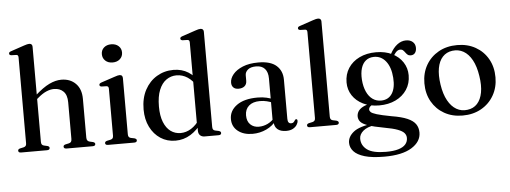

<svg xmlns="http://www.w3.org/2000/svg" viewBox="-58 -904 3496 1316"><g transform="rotate(-5 1690.0 -246.0)"><path d="M187.5 -344.5 171 -361 192 -379.5Q250 -431.5 293.5 -452.2Q337 -473 376.5 -473Q437.5 -473 475.2 -435Q513 -397 513 -329V-63Q513 -49.5 518.2 -42.8Q523.5 -36 533.5 -33.5L555.5 -28.5Q563 -26.5 566.8 -22.8Q570.5 -19 570.5 -14Q570.5 -7.5 566 -3.8Q561.5 0 551.5 0H372Q352.5 0 352.5 -14.5Q352.5 -24.5 366 -28.5L391 -34Q401.5 -36.5 406 -43.2Q410.5 -50 410.5 -63V-314.5Q410.5 -365 386 -389.5Q361.5 -414 321 -414Q296 -414 267.8 -401.8Q239.5 -389.5 208 -362ZM200.5 -715.5V-60.5Q200.5 -48.5 205.2 -42.2Q210 -36 219 -34L243 -28.5Q256.5 -24.5 256.5 -14.5Q256.5 0 237 0H58.5Q49 0 44.5 -3.8Q40 -7.5 40 -14Q40 -19 43.5 -22.8Q47 -26.5 55 -28.5L80 -34Q89 -36.5 93.8 -42.2Q98.5 -48 98.5 -60V-650Q98.5 -659.5 95.2 -664Q92 -668.5 84 -669L49.5 -670Q42 -671.5 39 -674.5Q36 -677.5 36 -682Q36 -688 39.5 -691.5Q43 -695 52.5 -698L142.5 -728.5Q156 -733 164.2 -735Q172.5 -737 179 -737Q190 -737 195.2 -731.2Q200.5 -725.5 200.5 -715.5Z M798.5 -447.5V-60.5Q798.5 -48.5 803.2 -42.2Q808 -36 817 -34L841.5 -29Q849 -26.5 852.8 -23Q856.5 -19.5 856.5 -14Q856.5 -7.5 851.8 -3.8Q847 0 837.5 0H656.5Q647 0 642.5 -3.8Q638 -7.5 638 -14Q638 -19 641.5 -22.8Q645 -26.5 652.5 -28.5L678 -34Q687.5 -36.5 692 -42.2Q696.5 -48 696.5 -60V-382.5Q696.5 -392 693.2 -396.2Q690 -400.5 682.5 -401.5L647.5 -402.5Q640 -403.5 637 -406.8Q634 -410 634 -414.5Q634 -420 637.5 -423.5Q641 -427 650.5 -430.5L740.5 -460.5Q754.5 -465.5 762.8 -467.5Q771 -469.5 776.5 -469.5Q788 -469.5 793.2 -463.8Q798.5 -458 798.5 -447.5ZM738 -560Q707 -560 688 -577.8Q669 -595.5 669 -623Q669 -650.5 688.2 -667.8Q707.5 -685 738 -685Q769.5 -685 788.8 -667.5Q808 -650 808 -623Q808 -595.5 788.8 -577.8Q769.5 -560 738 -560Z M1279 -78 1276.5 -81V-650Q1276.5 -659.5 1273.2 -664Q1270 -668.5 1262.5 -669L1227.5 -670Q1220.5 -671.5 1217.2 -674.5Q1214 -677.5 1214 -682Q1214 -688 1217.8 -691.5Q1221.5 -695 1230.5 -698L1321 -728.5Q1334 -733 1342.2 -735Q1350.5 -737 1357.5 -737Q1368 -737 1373.5 -731.2Q1379 -725.5 1379 -715.5V-60.5Q1379 -48.5 1383.5 -42.2Q1388 -36 1397.5 -34L1421.5 -29Q1429.5 -26.5 1433 -23Q1436.5 -19.5 1436.5 -14Q1436.5 -7.5 1432 -3.8Q1427.5 0 1417.5 0H1322Q1302.5 0 1290.8 -11.2Q1279 -22.5 1279 -43.5ZM921 -220Q921 -298 951.5 -354.8Q982 -411.5 1033.5 -442.2Q1085 -473 1148 -473Q1206 -473 1250 -445.2Q1294 -417.5 1321.5 -367.5L1300 -346.5Q1276 -388.5 1241.2 -411.2Q1206.5 -434 1165.5 -434Q1127 -434 1095.5 -412Q1064 -390 1045.8 -345Q1027.5 -300 1027.5 -231.5Q1027.5 -167.5 1044.8 -124.2Q1062 -81 1092 -59.2Q1122 -37.5 1160.5 -37.5Q1198 -37.5 1233 -59.2Q1268 -81 1297.5 -125.5L1311.5 -103.5Q1273 -47.5 1225.2 -18Q1177.5 11.5 1121 11.5Q1063.5 11.5 1018.2 -18Q973 -47.5 947 -99.8Q921 -152 921 -220Z M1801.5 -58.5V-67L1795.5 -69V-357.5Q1795.5 -401 1774.8 -424.2Q1754 -447.5 1715 -447.5Q1676.5 -447.5 1657.8 -431.2Q1639 -415 1639 -393.5V-355Q1639 -331.5 1623.8 -318.5Q1608.5 -305.5 1582 -305.5Q1559 -305.5 1546.8 -317.8Q1534.5 -330 1534.5 -351Q1534.5 -380.5 1557.5 -408.5Q1580.5 -436.5 1624.8 -454.8Q1669 -473 1732.5 -473Q1816 -473 1856.5 -437Q1897 -401 1897 -340V-70.5Q1897 -53.5 1903.2 -45.8Q1909.5 -38 1920.5 -38Q1932 -38 1937.8 -43.8Q1943.5 -49.5 1947 -56Q1949 -59 1951.2 -61Q1953.5 -63 1957 -63Q1961.5 -63 1963.5 -59.8Q1965.5 -56.5 1965.5 -51Q1965.5 -38 1956.2 -23.5Q1947 -9 1928.8 1Q1910.5 11 1882.5 11Q1844 11 1822.8 -7Q1801.5 -25 1801.5 -58.5ZM1511.5 -102.5Q1511.5 -160 1562.5 -197Q1613.5 -234 1706 -234Q1740.5 -234 1767.8 -227.5Q1795 -221 1816.5 -211.5L1809.5 -189Q1789 -197.5 1767.2 -203Q1745.5 -208.5 1720 -208.5Q1671 -208.5 1644 -184.5Q1617 -160.5 1617 -119Q1617 -78 1639.8 -56Q1662.5 -34 1698 -34Q1730 -34 1759.5 -48.2Q1789 -62.5 1810.5 -89.5L1819.5 -70Q1791.5 -31 1746.5 -10Q1701.5 11 1651 11Q1589 11 1550.2 -20Q1511.5 -51 1511.5 -102.5Z M2188 -715.5V-60.5Q2188 -48.5 2192.8 -42.2Q2197.5 -36 2206.5 -34L2231 -29Q2238.5 -26.5 2242.2 -23Q2246 -19.5 2246 -14Q2246 -7.5 2241.2 -3.8Q2236.5 0 2227 0H2046Q2036.5 0 2032 -3.8Q2027.5 -7.5 2027.5 -14Q2027.5 -19 2031 -22.8Q2034.5 -26.5 2042.5 -28.5L2067.5 -34Q2076.5 -36.5 2081.2 -42.2Q2086 -48 2086 -60V-650Q2086 -659.5 2082.8 -664Q2079.5 -668.5 2072 -669L2037 -670Q2029.5 -671.5 2026.5 -674.5Q2023.5 -677.5 2023.5 -682Q2023.5 -688 2027 -691.5Q2030.5 -695 2040 -698L2130 -728.5Q2144 -733.5 2152.2 -735.2Q2160.5 -737 2166 -737Q2177 -737 2182.5 -731.2Q2188 -725.5 2188 -715.5Z M2610 -26.5Q2541 -39.5 2509.5 -49.2Q2478 -59 2469.5 -67.8Q2461 -76.5 2461 -85.5Q2461 -96 2469 -104.5Q2477 -113 2494.5 -121L2484 -127.5Q2443.5 -120.5 2420.8 -108Q2398 -95.5 2388.2 -79.5Q2378.5 -63.5 2378.5 -45.5Q2378.5 -24.5 2392.2 -8.2Q2406 8 2443.8 21.2Q2481.5 34.5 2553 47.5Q2612.5 58 2644.8 70.2Q2677 82.5 2689.5 97.2Q2702 112 2702 131Q2702 156.5 2686 175Q2670 193.5 2636.8 203.5Q2603.5 213.5 2552 213.5Q2460.5 213.5 2421.5 184.2Q2382.5 155 2382.5 108.5Q2382.5 78.5 2410.2 55Q2438 31.5 2492 24L2483 11.5Q2383.5 24 2343.8 56.2Q2304 88.5 2304 130Q2304 162.5 2327.5 188.8Q2351 215 2402.2 230.2Q2453.5 245.5 2537.5 245.5Q2660 245.5 2725.5 205Q2791 164.5 2791 101.5Q2791 68 2774.2 43.5Q2757.5 19 2718 1.8Q2678.5 -15.5 2610 -26.5ZM2629.5 -426 2652 -421.5Q2670 -453 2682.2 -464.5Q2694.5 -476 2709 -476Q2721 -476 2728.2 -469.2Q2735.5 -462.5 2741.8 -453.5Q2748 -444.5 2756.2 -437.5Q2764.5 -430.5 2777.5 -430.5Q2796.5 -430.5 2807 -443.5Q2817.5 -456.5 2817.5 -478.5Q2817.5 -504.5 2800 -520Q2782.5 -535.5 2754 -535.5Q2721.5 -535.5 2693.2 -514Q2665 -492.5 2643.5 -452ZM2751.5 -296Q2751.5 -345.5 2725.5 -385.5Q2699.5 -425.5 2652.5 -449Q2605.5 -472.5 2542 -472.5Q2477 -472.5 2427.5 -448.5Q2378 -424.5 2350.5 -382Q2323 -339.5 2323 -283.5Q2323 -234 2349.2 -194Q2375.5 -154 2422.8 -130.8Q2470 -107.5 2533 -107.5Q2597 -107.5 2646.2 -131.2Q2695.5 -155 2723.5 -197.5Q2751.5 -240 2751.5 -296ZM2522.5 -442Q2574 -443.5 2606.8 -402Q2639.5 -360.5 2644.5 -288Q2649.5 -219 2624.8 -180Q2600 -141 2551 -139.5Q2517.5 -138.5 2491.2 -156.8Q2465 -175 2449 -210.2Q2433 -245.5 2429.5 -293Q2426.5 -339 2436.5 -372Q2446.5 -405 2468.5 -423Q2490.5 -441 2522.5 -442Z M3100.5 -473Q3171.5 -473 3226.2 -442Q3281 -411 3312 -356.2Q3343 -301.5 3343 -230Q3343 -160.5 3311.5 -105.8Q3280 -51 3224.5 -19.8Q3169 11.5 3096.5 11.5Q3025 11.5 2970.5 -19.5Q2916 -50.5 2885 -105.2Q2854 -160 2854 -231Q2854 -301.5 2885.2 -356Q2916.5 -410.5 2972 -441.8Q3027.5 -473 3100.5 -473ZM3133 -25Q3174 -30 3200 -58.2Q3226 -86.5 3235 -134.8Q3244 -183 3233.5 -249Q3223.5 -315.5 3199.5 -359.2Q3175.5 -403 3140.8 -422.8Q3106 -442.5 3064 -437Q3023 -431.5 2997 -403.2Q2971 -375 2962.2 -326.8Q2953.5 -278.5 2963.5 -212.5Q2973.5 -146.5 2997.8 -102.8Q3022 -59 3056.8 -39Q3091.5 -19 3133 -25Z"/></g></svg>

Font: Fraunces 48pt
Style: Regular
Weight: 400
Version: Version 1.000;[b76b70a41]